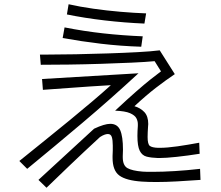

<svg xmlns="http://www.w3.org/2000/svg" viewBox="-20 -829 1040 904"><path d="M660 -718Q566 -722 472 -733Q378 -744 295 -761L303 -809Q356 -797 419.5 -788Q483 -779 547.5 -773.5Q612 -768 668 -766ZM645 -609Q549 -612 456 -623Q363 -634 275 -650L284 -700Q375 -682 465.5 -672Q556 -662 652 -658ZM920 -105Q863 -96 812 -90.5Q761 -85 730 -85H723Q692 -86 670.5 -91.5Q649 -97 638 -119Q627 -141 627 -189Q627 -200 627.5 -211.5Q628 -223 629 -236V-245Q629 -259 622 -272.5Q615 -286 592.5 -296Q570 -306 522 -308Q582 -364 621.5 -398.5Q661 -433 688 -454.5Q715 -476 738 -493L708 -541Q666 -537 599.5 -534Q533 -531 456 -528.5Q379 -526 304.5 -525Q230 -524 172 -524L168 -572H200Q262 -572 337 -573.5Q412 -575 488 -577.5Q564 -580 628.5 -583.5Q693 -587 732 -592L803 -480Q760 -451 714.5 -416Q669 -381 613 -329Q641 -321 659.5 -301.5Q678 -282 678 -245Q678 -242 677.5 -238.5Q677 -235 677 -232Q676 -217 675.5 -205.5Q675 -194 675 -184Q675 -150 685.5 -142Q696 -134 724 -133H731Q767 -133 815.5 -140Q864 -147 918 -157ZM71 -71Q128 -117 189.5 -166.5Q251 -216 309.5 -264Q368 -312 418 -354.5Q468 -397 502 -428Q451 -425 405.5 -422Q360 -419 307 -415Q254 -411 182 -406L178 -457L632 -484Q500 -362 368 -250.5Q236 -139 108 -34ZM924 18Q868 22 814.5 25Q761 28 716 28Q697 28 680 27.5Q663 27 648 26Q574 21 542 -2.5Q510 -26 510 -86V-95Q511 -109 511 -121Q511 -133 511 -144Q511 -169 506.5 -183.5Q502 -198 488 -198Q473 -198 451 -184Q374 -113 306.5 -48.5Q239 16 199 55L161 18L423 -223Q472 -246 499 -246Q533 -246 546 -216Q559 -186 559 -124Q559 -117 558.5 -109.5Q558 -102 558 -94V-89Q558 -50 580 -37.5Q602 -25 651 -21Q662 -20 674 -20Q686 -20 701 -20Q745 -20 803 -23.5Q861 -27 922 -34Z"/></svg>

Font: Train One
Style: Regular
Weight: 400
Designer: Fontworks Inc.
Foundry: Fontworks Inc.
Version: Version 1.100